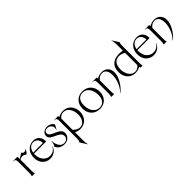

<svg xmlns="http://www.w3.org/2000/svg" viewBox="197 -2231 3986 3986"><g transform="rotate(-45 2190.0 -238.5)"><path d="M70 0H156C148 -25 146 -45 146 -95V-411C168 -427 195 -436 220 -436C255 -436 287 -421 309 -400C333 -412 364 -450 370 -494L364 -496C355 -476 336 -467 317 -467C293 -467 268 -482 264 -507L146 -433C146 -457 146 -482 140 -500H10V-493H30C66 -493 82 -470 82 -416V-105C82 -50 80 -30 70 0Z M602 13C691 13 778 -36 813 -133L807 -136C775 -68 707 -32 638 -32C537 -32 432 -110 432 -280L433 -302H784L792 -316C784 -456 698 -505 612 -505C463 -505 370 -392 370 -243C370 -71 487 13 602 13ZM436 -329C450 -414 501 -482 587 -482C654 -482 720 -433 722 -329Z M1023 10C1132 10 1195 -72 1195 -147C1196 -312 917 -289 917 -416C917 -467 961 -484 998 -484C1074 -484 1119 -430 1119 -374C1119 -357 1116 -340 1108 -324L1114 -321L1171 -421C1145 -476 1084 -508 1021 -508C944 -508 868 -465 869 -380C870 -242 1143 -258 1143 -110C1143 -59 1100 -12 1033 -12C930 -12 881 -126 879 -229H873C873 -179 856 -135 833 -105C870 -28 936 10 1023 10Z M1349 229V-14C1391 8 1434 18 1477 18C1645 18 1726 -113 1726 -244C1726 -374 1645 -505 1491 -505C1437 -505 1384 -491 1344 -467L1338 -500H1215V-493H1235C1271 -493 1287 -470 1287 -416V119C1287 155 1281 175 1266 198V202L1360 350L1365 347C1352 309 1348 267 1349 229ZM1658 -228C1658 -116 1605 -10 1498 -10C1452 -10 1401 -33 1349 -86V-416C1383 -461 1428 -482 1473 -482C1594 -482 1658 -352 1658 -228Z M2062 12C2211 12 2310 -94 2310 -244C2310 -399 2208 -508 2054 -508C1905 -508 1806 -402 1806 -252C1806 -97 1908 12 2062 12ZM2076 -12C1952 -12 1874 -124 1874 -281C1874 -406 1934 -486 2040 -486C2161 -486 2242 -375 2242 -217C2242 -93 2180 -12 2076 -12Z M2591 70 2596 76C2719 -28 2810 -189 2810 -312C2810 -441 2725 -507 2622 -507C2575 -507 2524 -493 2475 -465C2475 -477 2473 -490 2470 -500H2340V-493H2360C2396 -493 2412 -470 2412 -416V-105C2412 -50 2410 -30 2400 0H2486C2478 -25 2476 -45 2476 -95V-409C2507 -457 2560 -486 2614 -486C2697 -486 2742 -412 2742 -300C2742 -172 2683 -22 2591 70Z M3250 -685V-510C3214 -517 3179 -520 3145 -520C2990 -520 2870 -444 2870 -256C2870 -125 2952 5 3108 5C3162 5 3212 -9 3253 -33C3255 -21 3257 -10 3260 0H3320C3314 -20 3312 -36 3312 -76V-599C3312 -635 3314 -655 3327 -678V-682L3234 -827L3229 -824C3245 -788 3250 -748 3250 -685ZM2939 -268C2939 -422 3012 -484 3102 -487C3154 -489 3207 -475 3250 -443V-85C3216 -40 3171 -18 3126 -18C3002 -18 2939 -146 2939 -268Z M3639 13C3728 13 3815 -36 3850 -133L3844 -136C3812 -68 3744 -32 3675 -32C3574 -32 3469 -110 3469 -280L3470 -302H3821L3829 -316C3821 -456 3735 -505 3649 -505C3500 -505 3407 -392 3407 -243C3407 -71 3524 13 3639 13ZM3473 -329C3487 -414 3538 -482 3624 -482C3691 -482 3757 -433 3759 -329Z M4131 70 4136 76C4259 -28 4350 -189 4350 -312C4350 -441 4265 -507 4162 -507C4115 -507 4064 -493 4015 -465C4015 -477 4013 -490 4010 -500H3880V-493H3900C3936 -493 3952 -470 3952 -416V-105C3952 -50 3950 -30 3940 0H4026C4018 -25 4016 -45 4016 -95V-409C4047 -457 4100 -486 4154 -486C4237 -486 4282 -412 4282 -300C4282 -172 4223 -22 4131 70Z"/></g></svg>

Font: Sinistre
Style: Regular
Weight: 400
Designer: Jules Durand
Foundry: Collletttivo
Version: Version 69.420;Glyphs 3.2 (3217)